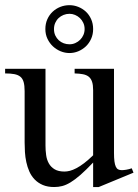

<svg xmlns="http://www.w3.org/2000/svg" viewBox="-20 -716 541 750"><path d="M365.7 14.6H343.8V-81.1Q315.4 -51.3 294.2 -32.7Q272.9 -14.2 255.6 -3.7Q238.3 6.8 223.1 10.7Q208 14.6 191.9 14.6Q166 14.6 147.2 6.6Q128.4 -1.5 115.5 -14.9Q102.5 -28.3 94.7 -45.9Q86.9 -63.5 82.8 -82.8Q78.6 -102.1 77.4 -122.1Q76.2 -142.1 76.2 -159.7V-359.9Q76.2 -381.8 72.3 -395.5Q68.4 -409.2 59.3 -416.5Q50.3 -423.8 35.6 -426.5Q21 -429.2 0 -429.2V-447.3H157.7V-147.9Q157.7 -128.9 160.2 -110.6Q162.6 -92.3 170.7 -77.9Q178.7 -63.5 193.4 -54.7Q208 -45.9 231.9 -45.9Q241.7 -45.9 253.2 -48.8Q264.6 -51.8 278.6 -59.1Q292.5 -66.4 308.6 -78.6Q324.7 -90.8 343.8 -109.4V-363.8Q343.8 -384.3 339.6 -396.7Q335.4 -409.2 326.7 -416.3Q317.9 -423.3 304.2 -426Q290.5 -428.7 271.5 -429.2V-447.3H425.3V-118.7Q425.3 -98.6 427 -85.7Q428.7 -72.8 432.4 -64.9Q436 -57.1 441.9 -54.2Q447.8 -51.3 455.6 -51.3Q462.4 -51.3 473.1 -53Q483.9 -54.7 494.6 -58.6L501.5 -41.5ZM310.5 -602.5Q310.5 -615.7 305.4 -626.7Q300.3 -637.7 292 -645.5Q283.7 -653.3 273.2 -657.7Q262.7 -662.1 251.5 -662.1Q239.3 -662.1 228.3 -657.7Q217.3 -653.3 209 -645.5Q200.7 -637.7 195.8 -626.7Q190.9 -615.7 190.9 -602.5Q190.9 -588.4 196 -577.4Q201.2 -566.4 209.7 -558.6Q218.3 -550.8 229 -546.9Q239.7 -543 251.5 -543Q263.7 -543 274.4 -547.9Q285.2 -552.7 293.2 -560.8Q301.3 -568.8 305.9 -579.6Q310.5 -590.3 310.5 -602.5ZM343.8 -602.5Q343.8 -581.5 335.9 -564.2Q328.1 -546.9 315.2 -534.7Q302.2 -522.5 285.6 -515.6Q269 -508.8 251.5 -508.8Q233.9 -508.8 217 -515.6Q200.2 -522.5 187 -534.7Q173.8 -546.9 165.5 -564.2Q157.2 -581.5 157.2 -602.5Q157.2 -623.5 164.8 -640.6Q172.4 -657.7 185.3 -669.9Q198.2 -682.1 215.3 -689Q232.4 -695.8 251.5 -695.8Q269 -695.8 285.6 -689.2Q302.2 -682.6 315.2 -670.7Q328.1 -658.7 335.9 -641.4Q343.8 -624 343.8 -602.5Z"/></svg>

Font: Doulos SIL Am
Style: Regular
Weight: 400
Designer: Walt Agee, Victor Gaultney, Peter Martin, Debbi Hosken, Becca Hirsbrunner
Foundry: SIL International
Version: Version 5.000